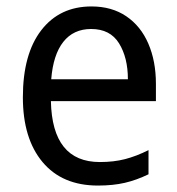

<svg xmlns="http://www.w3.org/2000/svg" viewBox="-20 -566 550 596"><path d="M264 -546Q327 -546 372 -515.5Q417 -485 440.5 -430.5Q464 -376 464 -306V-252H138Q142 -63 290 -63Q333 -63 368 -72Q403 -81 441 -100V-25Q404 -7 367.5 1.5Q331 10 284 10Q173 10 112 -63Q51 -136 51 -264Q51 -398 108 -472Q165 -546 264 -546ZM263 -476Q208 -476 176.5 -436Q145 -396 139 -320H377Q377 -387 349.5 -431.5Q322 -476 263 -476Z"/></svg>

Font: Noto Sans Thai SemCond
Style: Regular
Weight: 400
Width: 4
Designer: Monotype Design Team
Foundry: Monotype Imaging Inc.
Version: Version 2.002; ttfautohint (v1.8.4.7-5d5b)